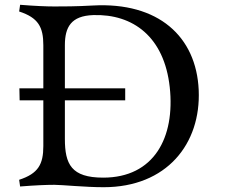

<svg xmlns="http://www.w3.org/2000/svg" viewBox="-20 -772 982 802"><path d="M413 10C676 10 820 -171 810 -396C800 -620 641 -764 368 -749C300 -745 239 -745 207 -745C175 -745 125 -747 64 -752L60 -724C140 -698 161 -659 161 -583V-403H61L62 -353H161V-162C161 -86 140 -47 60 -21L64 7C125 2 175 0 207 0C239 0 335 10 413 10ZM411 -30C278 -30 251 -86 251 -192V-353H503V-403H251V-583C251 -659 277 -706 370 -709C536 -714 666 -618 689 -408C712 -197 623 -30 411 -30Z"/></svg>

Font: Basteleur Moonlight
Style: Regular
Weight: 300
Designer: Keussel
Foundry: Keussel Studio
Version: Version 1.300;Glyphs 3.2 (3192)